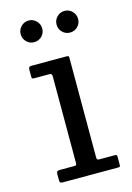

<svg xmlns="http://www.w3.org/2000/svg" viewBox="-111 -769 569 827"><g transform="rotate(-15 174.0 -356.0)"><path d="M261.5 -615Q281.5 -615 295.5 -629Q309.5 -643 309.5 -663Q309.5 -683 295.5 -697.2Q281.5 -711.5 261.5 -711.5Q241.5 -711.5 227.5 -697.2Q213.5 -683 213.5 -663Q213.5 -643 227.5 -629Q241.5 -615 261.5 -615ZM101.5 -615Q121.5 -615 135.5 -629Q149.5 -643 149.5 -663Q149.5 -683 135.5 -697.2Q121.5 -711.5 101.5 -711.5Q81.5 -711.5 67.5 -697.2Q53.5 -683 53.5 -663Q53.5 -643 67.5 -629Q81.5 -615 101.5 -615ZM128 -465Q140 -465 140 -453V-69Q140 -61 138.5 -58Q137 -55 128.5 -55H66.5Q57.5 -55 53.8 -52.5Q50 -50 50 -40V-12Q50 -4 53.5 -2Q57 0 65.5 0H310.5Q317.5 0 318.8 -2.5Q320 -5 320 -12V-45Q320 -52 317.5 -53.5Q315 -55 308 -55H240.5Q234.5 -55 232.2 -57.8Q230 -60.5 230 -67V-509.5Q230 -516 228.2 -518Q226.5 -520 220.5 -520H62Q50 -520 50 -507V-477Q50 -469.5 51.5 -467.2Q53 -465 60.5 -465Z"/></g></svg>

Font: Besley
Style: Regular
Weight: 400
Designer: Owen Earl
Foundry: indestructible type*
Version: Version 4.000